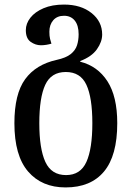

<svg xmlns="http://www.w3.org/2000/svg" viewBox="-20 -568 576 840"><path d="M267 252Q163 252 103 182.5Q43 113 43 -29Q43 -157 90 -221.5Q137 -286 228 -306Q269 -315 289.5 -331.5Q310 -348 317 -370Q324 -392 324 -418Q324 -457 307 -478Q290 -499 260 -499Q230 -499 213 -479.5Q196 -460 196 -429Q196 -410 199 -398Q202 -386 205 -377Q195 -374 183 -372Q171 -370 159 -370Q135 -370 114 -385Q93 -400 93 -436Q93 -465 113 -490.5Q133 -516 170.5 -532Q208 -548 260 -548Q334 -548 380.5 -511Q427 -474 427 -417Q427 -385 404 -352.5Q381 -320 331 -301V-298Q407 -279 450 -212.5Q493 -146 493 -29Q493 113 435 182.5Q377 252 267 252ZM269 198Q332 198 358 140.5Q384 83 384 -29Q384 -141 358 -197Q332 -253 268 -253Q204 -253 178 -197Q152 -141 152 -29Q152 83 178.5 140.5Q205 198 269 198Z"/></svg>

Font: Noto Serif Georgian SemiCondensed Medium
Style: Regular
Weight: 500
Width: 4
Designer: Monotype Design Team, Akaki Razmadze
Foundry: Google LLC
Version: Version 2.003; ttfautohint (v1.8.4.7-5d5b)